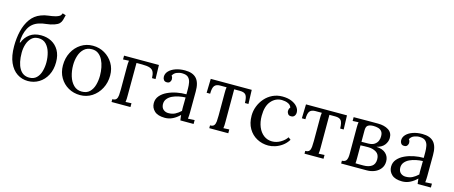

<svg xmlns="http://www.w3.org/2000/svg" viewBox="-46 -1372 4734 2000"><g transform="rotate(15 2321.0 -372.0)"><path d="M273 15Q209 15 156.5 -19.5Q104 -54 73 -123.5Q42 -193 42 -299Q42 -387 60.5 -464Q79 -541 119.5 -597.5Q160 -654 226 -679Q264 -694 303 -698Q342 -702 382 -712Q408 -720 421.5 -729Q435 -738 443 -760L478 -749Q471 -717 464 -694Q457 -671 441.5 -655Q426 -639 391 -627Q350 -613 308.5 -609Q267 -605 232 -594Q156 -571 121.5 -504.5Q87 -438 88 -352H95Q118 -411 165.5 -446Q213 -481 286 -481Q349 -481 399 -454.5Q449 -428 478.5 -376.5Q508 -325 508 -250Q508 -170 476.5 -110Q445 -50 391.5 -17.5Q338 15 273 15ZM277 -23Q326 -23 355.5 -51.5Q385 -80 398 -126Q411 -172 411 -222Q411 -277 396.5 -328Q382 -379 350.5 -412Q319 -445 268 -445Q223 -445 194 -418Q165 -391 150.5 -347.5Q136 -304 136 -254Q136 -146 172 -84.5Q208 -23 277 -23Z M836 16Q766 16 709 -16.5Q652 -49 618.5 -106.5Q585 -164 585 -238Q585 -317 618 -380Q651 -443 708 -479.5Q765 -516 836 -516Q906 -516 963 -482.5Q1020 -449 1054 -392Q1088 -335 1088 -262Q1088 -185 1054.5 -121.5Q1021 -58 964 -21Q907 16 836 16ZM844 -24Q897 -24 928 -54Q959 -84 972.5 -132Q986 -180 986 -233Q986 -278 977.5 -321.5Q969 -365 951 -400.5Q933 -436 904.5 -457Q876 -478 836 -478Q784 -478 751 -448Q718 -418 702.5 -370Q687 -322 687 -267Q687 -205 704 -149.5Q721 -94 756 -59Q791 -24 844 -24Z M1173 0V-30Q1204 -30 1216 -45.5Q1228 -61 1230.5 -88.5Q1233 -116 1233 -152V-394Q1233 -414 1233.5 -429.5Q1234 -445 1237 -462Q1221 -461 1205.5 -460.5Q1190 -460 1174 -459V-500H1550L1554 -349H1516Q1515 -391 1503.5 -415.5Q1492 -440 1463 -450Q1434 -460 1380 -460H1319L1318 -106Q1318 -86 1317.5 -70.5Q1317 -55 1314 -38L1377 -41V0Z M1915 0Q1912 -17 1911 -30Q1910 -43 1908 -57Q1874 -23 1834.5 -3.5Q1795 16 1751 16Q1675 16 1638 -18.5Q1601 -53 1601 -103Q1601 -149 1629.5 -182.5Q1658 -216 1703.5 -237.5Q1749 -259 1802.5 -269.5Q1856 -280 1906 -279V-341Q1906 -376 1900 -407Q1894 -438 1874 -458Q1854 -478 1810 -479Q1781 -480 1750.5 -468Q1720 -456 1706 -427Q1714 -419 1716.5 -408.5Q1719 -398 1719 -389Q1719 -377 1709 -361.5Q1699 -346 1674 -347Q1653 -347 1642 -361.5Q1631 -376 1631 -396Q1631 -430 1656.5 -457Q1682 -484 1727 -500Q1772 -516 1829 -516Q1913 -516 1953 -471.5Q1993 -427 1992 -331Q1992 -275 1991.5 -218.5Q1991 -162 1991 -106Q1991 -90 1990 -74Q1989 -58 1987 -38Q2005 -39 2022.5 -40Q2040 -41 2058 -42V0ZM1906 -245Q1872 -244 1834.5 -236.5Q1797 -229 1765.5 -214Q1734 -199 1714.5 -174.5Q1695 -150 1696 -115Q1698 -78 1720.5 -59.5Q1743 -41 1774 -41Q1815 -41 1845.5 -56.5Q1876 -72 1906 -100Q1905 -111 1905 -124Q1905 -137 1905 -151Q1905 -156 1905.5 -183Q1906 -210 1906 -245Z M2227 0V-30Q2258 -30 2270 -45.5Q2282 -61 2284.5 -88.5Q2287 -116 2287 -152V-394Q2287 -414 2287.5 -427.5Q2288 -441 2291 -458H2220Q2180 -458 2161.5 -435Q2143 -412 2143 -349H2105L2109 -500H2551L2556 -349H2518Q2517 -412 2499.5 -435Q2482 -458 2435 -458H2373V-106Q2373 -86 2372.5 -70.5Q2372 -55 2369 -38L2432 -41V0Z M2866 16Q2799 16 2742.5 -14.5Q2686 -45 2652.5 -102.5Q2619 -160 2619 -241Q2619 -293 2638 -342Q2657 -391 2691.5 -430.5Q2726 -470 2774 -493Q2822 -516 2880 -516Q2936 -516 2977.5 -499Q3019 -482 3042 -454Q3065 -426 3065 -393Q3065 -371 3053 -355.5Q3041 -340 3018 -340Q2993 -339 2982.5 -355.5Q2972 -372 2972 -385Q2972 -395 2975 -405.5Q2978 -416 2987 -425Q2979 -449 2959 -460.5Q2939 -472 2917.5 -475.5Q2896 -479 2882 -479Q2814 -479 2767.5 -424.5Q2721 -370 2721 -266Q2721 -199 2742.5 -147Q2764 -95 2803 -65.5Q2842 -36 2893 -36Q2940 -36 2983 -61Q3026 -86 3050 -122L3076 -102Q3050 -60 3013.5 -34Q2977 -8 2938.5 4Q2900 16 2866 16Z M3254 0V-30Q3285 -30 3297 -45.5Q3309 -61 3311.5 -88.5Q3314 -116 3314 -152V-394Q3314 -414 3314.5 -427.5Q3315 -441 3318 -458H3247Q3207 -458 3188.5 -435Q3170 -412 3170 -349H3132L3136 -500H3578L3583 -349H3545Q3544 -412 3526.5 -435Q3509 -458 3462 -458H3400V-106Q3400 -86 3399.5 -70.5Q3399 -55 3396 -38L3459 -41V0Z M3649 0V-30Q3686 -31 3697.5 -53.5Q3709 -76 3709 -115V-404Q3709 -441 3713 -462Q3697 -461 3681.5 -460.5Q3666 -460 3650 -459V-500Q3677 -500 3719 -500.5Q3761 -501 3811.5 -501Q3862 -501 3912 -501Q3982 -501 4026.5 -472.5Q4071 -444 4070 -386Q4069 -346 4042.5 -311.5Q4016 -277 3959 -263Q4027 -260 4062 -226.5Q4097 -193 4097 -142Q4097 -97 4073 -65Q4049 -33 4010 -16.5Q3971 0 3926 0ZM3795 -273 3870 -274Q3911 -275 3935 -291.5Q3959 -308 3969 -332.5Q3979 -357 3978 -381Q3978 -416 3963 -434Q3948 -452 3924.5 -458.5Q3901 -465 3874 -465Q3838 -465 3816.5 -452Q3795 -439 3795 -396ZM3793 -41Q3804 -40 3822.5 -40Q3841 -40 3857.5 -40Q3874 -40 3878 -40Q3934 -40 3967.5 -63.5Q4001 -87 4001 -139Q4001 -192 3964 -214.5Q3927 -237 3878 -237Q3857 -237 3834.5 -236.5Q3812 -236 3795 -235V-97Q3795 -78 3794.5 -64Q3794 -50 3793 -41Z M4474 0Q4471 -17 4470 -30Q4469 -43 4467 -57Q4433 -23 4393.5 -3.5Q4354 16 4310 16Q4234 16 4197 -18.5Q4160 -53 4160 -103Q4160 -149 4188.5 -182.5Q4217 -216 4262.5 -237.5Q4308 -259 4361.5 -269.5Q4415 -280 4465 -279V-341Q4465 -376 4459 -407Q4453 -438 4433 -458Q4413 -478 4369 -479Q4340 -480 4309.5 -468Q4279 -456 4265 -427Q4273 -419 4275.5 -408.5Q4278 -398 4278 -389Q4278 -377 4268 -361.5Q4258 -346 4233 -347Q4212 -347 4201 -361.5Q4190 -376 4190 -396Q4190 -430 4215.5 -457Q4241 -484 4286 -500Q4331 -516 4388 -516Q4472 -516 4512 -471.5Q4552 -427 4551 -331Q4551 -275 4550.5 -218.5Q4550 -162 4550 -106Q4550 -90 4549 -74Q4548 -58 4546 -38Q4564 -39 4581.5 -40Q4599 -41 4617 -42V0ZM4465 -245Q4431 -244 4393.5 -236.5Q4356 -229 4324.5 -214Q4293 -199 4273.5 -174.5Q4254 -150 4255 -115Q4257 -78 4279.5 -59.5Q4302 -41 4333 -41Q4374 -41 4404.5 -56.5Q4435 -72 4465 -100Q4464 -111 4464 -124Q4464 -137 4464 -151Q4464 -156 4464.5 -183Q4465 -210 4465 -245Z"/></g></svg>

Font: Lora
Style: Regular
Weight: 400
Designer: Olga Karpushina, Alexei Vanyashin (Cyrillic)
Foundry: Cyreal
Version: Version 3.005; ttfautohint (v1.8.4.7-5d5b)